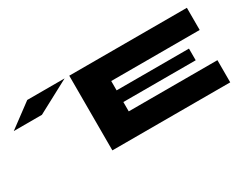

<svg xmlns="http://www.w3.org/2000/svg" viewBox="-78 -1032 1788 1425"><g transform="rotate(-30 816.0 -320.0)"><path d="M812 -270V-190H1572V0H562V-640H1570V-450H812V-370H1432V-270ZM0 -490 202 -640H522L241 -490Z"/></g></svg>

Font: Syne ExtraBold
Style: Regular
Weight: 800
Designer: Lucas Descroix
Foundry: Bonjour Monde
Version: Version 2.200; ttfautohint (v1.8.4)